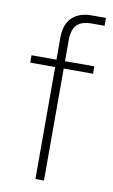

<svg xmlns="http://www.w3.org/2000/svg" viewBox="-84 -774 484 819"><g transform="rotate(10 158.0 -364.5)"><path d="M130 0V-485H22V-517H130V-612Q130 -671 161 -700Q192 -729 244 -729H307V-695H253Q207 -695 187 -674Q167 -653 167 -606V-517H294V-485H167V0Z"/></g></svg>

Font: Mona Sans ExtraLight
Style: Regular
Weight: 200
Designer: Deni Anggara
Foundry: GitHub
Version: Version 2.000